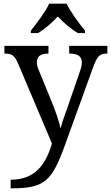

<svg xmlns="http://www.w3.org/2000/svg" viewBox="-20 -786 605 1046"><path d="M148 -619V-606H187C225 -628 265 -664 295 -696C325 -664 366 -628 404 -606H443V-619C412 -657 364 -721 343 -766H248C227 -721 179 -657 148 -619ZM38 193V240H47C224 240 264 198 334 4L486 -416C509 -480 523 -494 562 -494H565V-536H357V-494H360C404 -494 426 -479 426 -445C426 -434 423 -418 417 -402L350 -207C336 -167 319 -124 310 -86C304 -119 281 -185 262 -231L189 -409C183 -424 181 -435 181 -446C181 -479 201 -494 241 -494H244V-536H4V-494H7C46 -494 60 -482 78 -441L263 -4C230 108 173 193 38 193Z"/></svg>

Font: Noto Serif
Style: Regular
Weight: 400
Designer: Monotype Design Team
Foundry: Monotype Imaging Inc.
Version: Version 2.015